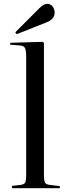

<svg xmlns="http://www.w3.org/2000/svg" viewBox="-20 -985 362 1005"><path d="M43 0V-12L86 -17Q106 -19 111.5 -29.5Q117 -40 117 -68V-688Q117 -722 110.5 -734Q104 -746 83 -747L33 -751L34 -761L203 -766L210 -761V-64Q210 -40 215.5 -29.5Q221 -19 242 -17L293 -11V0ZM67 -806 60 -816 186 -942Q209 -965 226 -965Q245 -965 255.5 -951Q266 -937 266 -920Q266 -885 226 -869Z"/></svg>

Font: Display Regular
Style: Regular
Weight: 400
Designer: Latin by Veronika Burian and Jose Scaglione. Greek by Irene Vlachou. Cyrillic by Vera Evstafieva.
Foundry: TypeTogether
Version: Version 3.002